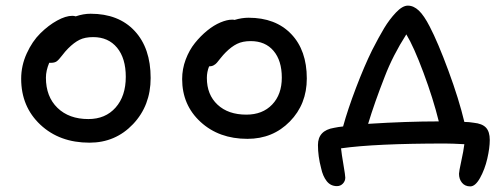

<svg xmlns="http://www.w3.org/2000/svg" viewBox="-20 -521 1775 682"><path d="M297.9 -14.2Q191.4 -14.2 123.3 -78.1Q55.2 -142.1 55.2 -241.2Q55.2 -288.1 75 -331.3Q94.7 -374.5 123.5 -402.8Q152.3 -431.2 182.9 -448Q213.4 -464.8 236.8 -464.8Q243.2 -464.8 249 -462.9Q275.9 -472.2 301.8 -472.2Q401.4 -472.2 458.3 -411.1Q515.1 -350.1 515.1 -244.1Q515.1 -146 452.6 -80.1Q390.1 -14.2 297.9 -14.2ZM143.1 -245.1Q143.1 -177.7 184.1 -137.9Q225.1 -98.1 293.9 -98.1Q354.5 -98.1 390.6 -138.9Q426.8 -179.7 426.8 -248Q426.8 -314 395.8 -351.6Q364.7 -389.2 311 -389.2Q281.7 -389.2 262.5 -379.6Q243.2 -370.1 222.2 -349.1Q211.9 -338.9 200.2 -323.5Q188.5 -308.1 181.2 -303Q173.8 -297.9 161.1 -297.9H154.8Q143.1 -270 143.1 -245.1Z M858.9 -27.8Q757.8 -27.8 692.4 -87.9Q627 -147.9 627 -240.2Q627 -275.9 639.6 -309.6Q652.3 -343.3 672.4 -368.2Q692.4 -393.1 716.1 -412.4Q739.7 -431.6 763.2 -441.4Q786.6 -451.2 804.7 -451.2Q811 -451.2 813 -450.2Q838.9 -458 862.8 -458Q959 -458 1014.4 -400.1Q1069.8 -342.3 1069.8 -242.2Q1069.8 -150.9 1009.5 -89.4Q949.2 -27.8 858.9 -27.8ZM714.8 -244.1Q714.8 -184.6 752.7 -149.2Q790.5 -113.8 855 -113.8Q912.6 -113.8 946.8 -149.7Q981 -185.5 981 -245.1Q981 -305.7 951.7 -340.3Q922.4 -375 870.6 -375Q841.8 -375 822 -365.2Q802.2 -355.5 781.7 -335Q772.9 -326.2 763.9 -314.9Q754.9 -303.7 750.5 -298.3Q746.1 -293 739 -289.1Q731.9 -285.2 722.7 -285.2Q714.8 -265.6 714.8 -244.1Z M1650.4 141.1Q1631.8 141.1 1621.1 128.2Q1610.4 115.2 1610.4 96.2Q1610.4 88.4 1618.4 51.8Q1626.5 15.1 1629.4 -8.8Q1584 -11.2 1561.5 -11.2Q1312 -11.2 1191.4 5.9Q1193.4 25.9 1200 64.2Q1206.5 102.5 1206.5 109.9Q1206.5 122.1 1198 131.1Q1189.5 140.1 1176.8 140.1Q1154.3 140.1 1140.4 122.3Q1126.5 104.5 1120.6 76.2Q1109.4 34.2 1109.4 -5.9Q1109.4 -57.6 1166.5 -66.9Q1182.6 -70.3 1198.7 -71.8Q1215.3 -132.3 1244.6 -209.2Q1273.9 -286.1 1301.8 -342.8Q1325.7 -389.6 1344.5 -420.9Q1363.3 -452.1 1386.5 -476.6Q1409.7 -501 1428.7 -501Q1449.2 -501 1467.8 -483.4Q1486.3 -465.8 1506.3 -426.8Q1535.6 -370.6 1573 -269.3Q1610.4 -168 1629.4 -87.9Q1645.5 -87.9 1662.6 -85Q1692.9 -82 1706.3 -67.6Q1719.7 -53.2 1719.7 -23.9Q1719.7 4.4 1710.9 42.5Q1702.1 80.6 1685.3 110.8Q1668.5 141.1 1650.4 141.1ZM1346.7 -249Q1310.5 -156.7 1287.6 -81.1Q1424.8 -89.8 1538.6 -89.8Q1518.6 -170.9 1484.1 -263.2Q1449.7 -355.5 1423.3 -398.9Q1375.5 -324.2 1346.7 -249Z"/></svg>

Font: Shantell Sans Irregular
Style: Regular
Weight: 400
Designer: Stephen Nixon, Anya Danilova, Shantell Martin
Foundry: Arrow Type
Version: Version 1.006;[9816181b4]